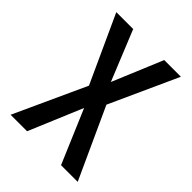

<svg xmlns="http://www.w3.org/2000/svg" viewBox="-164 -619 700 700"><g transform="rotate(45 186.5 -268.5)"><path d="M141 -277 22 -537H109L188 -343L269 -537H355L235 -273L360 0H274L186 -207L99 0H14Z"/></g></svg>

Font: Noto Sans Kannada ExtraCondensed
Style: Regular
Weight: 400
Width: 2
Designer: Jelle Bosma - Monotype Design Team
Foundry: Monotype Imaging Inc.
Version: Version 2.005; ttfautohint (v1.8.4.7-5d5b)